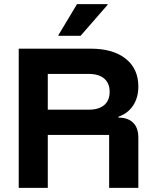

<svg xmlns="http://www.w3.org/2000/svg" viewBox="-20 -911 752 931"><path d="M70.8 0V-675H420Q528.3 -675 589.6 -626.2Q650.8 -577.5 650.8 -491.7Q650.8 -437.5 625.4 -399.2Q600 -360.8 554.2 -345V-340.8Q600 -340.8 625.4 -316.2Q650.8 -291.7 650.8 -242.5V0H509.2V-256.7H211.7V0ZM211.7 -379.2H410.8Q459.2 -379.2 485.4 -401.7Q511.7 -424.2 511.7 -465.8Q511.7 -507.5 485.4 -530Q459.2 -552.5 410.8 -552.5H211.7ZM263.3 -737.5V-740.8L353.3 -890.8H501.7V-887.5L370.8 -737.5Z"/></svg>

Font: Funnel Display
Style: Bold
Weight: 700
Designer: NORD ID, Kristian Moeller
Foundry: Dicotype
Version: Version 1.000